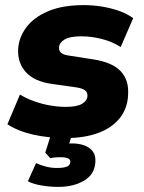

<svg xmlns="http://www.w3.org/2000/svg" viewBox="-20 -529 562 751"><path d="M239 11Q169 11 109.5 -2.5Q50 -16 9 -43L58 -159Q83 -144 113.5 -133Q144 -122 176 -116.5Q208 -111 237 -111Q281 -111 301 -123Q321 -135 322 -153Q323 -167 313.5 -175Q304 -183 280 -187L181 -201Q113 -211 80.5 -247.5Q48 -284 51 -338Q54 -383 83 -422Q112 -461 168 -485Q224 -509 308 -509Q343 -509 377.5 -503.5Q412 -498 444 -487Q476 -476 501 -458L452 -345Q420 -366 378.5 -376.5Q337 -387 298 -387Q253 -387 232.5 -374.5Q212 -362 211 -344Q210 -331 218.5 -323Q227 -315 247 -312L343 -297Q418 -286 451.5 -251Q485 -216 481 -158Q479 -105 448 -66.5Q417 -28 363 -8.5Q309 11 239 11ZM208 202Q175 202 142.5 196.5Q110 191 89 180L121 109Q138 117 159 122.5Q180 128 203 128Q229 128 242 122.5Q255 117 255 104Q256 95 246 90.5Q236 86 218 86Q210 86 199 86.5Q188 87 177 90L157 68L185 -20H267L242 60L206 41Q218 36 233 34Q248 32 262 32Q289 32 310.5 40Q332 48 343.5 64Q355 80 353 106Q350 153 309 177.5Q268 202 208 202Z"/></svg>

Font: Nunito Sans 10pt Black
Style: Italic
Weight: 900
Italic angle: -9°
Designer: Vernon Adams
Foundry: Vernon Adams
Version: Version 3.101;gftools[0.9.27]